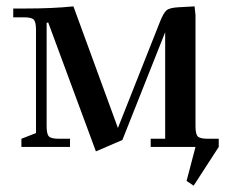

<svg xmlns="http://www.w3.org/2000/svg" viewBox="-20 -466 733 609"><path d="M22 -411.1V-439H60.1Q147.9 -439 212.9 -445.8L354 -60.1L487.8 -397.9Q498.5 -424.8 508.1 -433.1Q517.6 -441.4 544.9 -442.9L597.2 -445.8L600.1 -418V-65.9Q600.1 -41 607.2 -33.4Q614.3 -25.9 639.2 -25.9H673.8V0L594.2 123L571.8 107.9L600.1 0H458V-25.9H503.9V-363.8L368.2 -22L284.2 14.2L132.8 -395L127.9 -393.1V-65.9Q127.9 -41 135 -33.4Q142.1 -25.9 167 -25.9H202.1V0H47.9V-25.9L94.2 -43.9V-371.1Q94.2 -396 87.2 -403.6Q80.1 -411.1 55.2 -411.1Z"/></svg>

Font: Dihjauti S
Style: Bold
Weight: 700
Designer: T. Christopher White
Version: Version 3.0.0